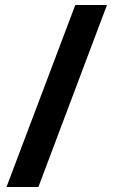

<svg xmlns="http://www.w3.org/2000/svg" viewBox="-20 -742 454 770"><path d="M409 -722 134 8H6L282 -722Z"/></svg>

Font: Noto Sans Thai ExtCond ExtBd
Style: Regular
Weight: 800
Width: 2
Designer: Monotype Design Team
Foundry: Monotype Imaging Inc.
Version: Version 2.002; ttfautohint (v1.8.4.7-5d5b)